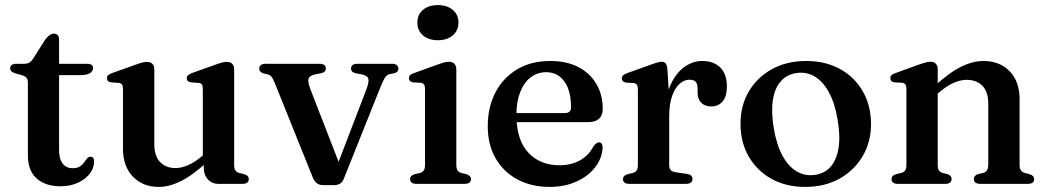

<svg xmlns="http://www.w3.org/2000/svg" viewBox="-20 -722 4110 754"><path d="M67 -426.5 42 -433.5Q29.5 -437 24.8 -442Q20 -447 20 -453.5Q20 -462.5 26.2 -467Q32.5 -471.5 42.5 -471.5H74Q86.5 -471.5 94.5 -475.8Q102.5 -480 110 -491.5L157.5 -566.5Q166.5 -578.5 175 -584.2Q183.5 -590 192 -590Q201.5 -590 206.8 -584Q212 -578 212 -567V-133Q212 -98 226 -79.8Q240 -61.5 265.5 -61.5Q283.5 -61.5 293.8 -68.2Q304 -75 310 -83.8Q316 -92.5 321.5 -99.2Q327 -106 335 -106.5Q342 -106.5 345.8 -102Q349.5 -97.5 349.5 -87.5Q349.5 -62 332.5 -40Q315.5 -18 285.8 -4.2Q256 9.5 218 9.5Q158.5 9.5 124 -21Q89.5 -51.5 89.5 -113V-397.5Q89.5 -410 84.2 -416.2Q79 -422.5 67 -426.5ZM161 -427V-471.5H322.5Q333.5 -471.5 339.5 -467.2Q345.5 -463 345.5 -454.5Q345.5 -443 333.8 -435Q322 -427 296 -427Z M780 -65V-93.5L776.5 -96V-373Q776.5 -385 772.8 -390.2Q769 -395.5 760.5 -396.5L730 -398.5Q721.5 -400 717.5 -404Q713.5 -408 713.5 -414.5Q713.5 -422 718.2 -426.5Q723 -431 735 -435.5L823 -467Q840.5 -473.5 851.2 -476.2Q862 -479 871 -479Q885 -479 892.2 -471.2Q899.5 -463.5 899.5 -450V-74.5Q899.5 -60 904.2 -53Q909 -46 918.5 -43L939 -38Q948.5 -35 952.8 -30.2Q957 -25.5 957 -18.5Q957 -10 951 -5Q945 0 932 0H837.5Q812.5 0 796.2 -17.8Q780 -35.5 780 -65ZM463 -137.5V-373Q463 -385 459 -390.2Q455 -395.5 446.5 -396.5L416.5 -398.5Q407.5 -400 403.8 -404Q400 -408 400 -414.5Q400 -422 404.5 -426.5Q409 -431 421.5 -435.5L509.5 -467Q527.5 -473.5 538 -476.2Q548.5 -479 556 -479Q571 -479 578.5 -471.2Q586 -463.5 586 -450V-156Q586 -109 608.8 -85.5Q631.5 -62 669 -62Q692.5 -62 719.5 -73.8Q746.5 -85.5 776 -111L796.5 -129L818 -107.5L797 -89Q736 -33 690.2 -10.5Q644.5 12 603.5 12Q540.5 12 501.8 -28.5Q463 -69 463 -137.5Z M1292 5H1248.5Q1234.5 5 1224.5 -2.2Q1214.5 -9.5 1208.5 -24.5L1059.5 -395Q1051.5 -414.5 1046 -421Q1040.5 -427.5 1033 -429.5L1015.5 -433.5Q1006 -436.5 1002 -441Q998 -445.5 998 -452.5Q998 -461.5 1004.5 -466.5Q1011 -471.5 1022.5 -471.5H1235Q1259.5 -471.5 1259.5 -453Q1259.5 -445.5 1255 -441Q1250.5 -436.5 1239.5 -434L1220 -430.5Q1196.5 -425.5 1192 -414Q1187.5 -402.5 1198.5 -373L1320.5 -58.5L1293.5 -44L1419.5 -373Q1430.5 -402.5 1426 -414.2Q1421.5 -426 1398 -430.5L1378 -434Q1367.5 -436.5 1363 -441Q1358.5 -445.5 1358.5 -453Q1358.5 -462 1365 -466.8Q1371.5 -471.5 1383 -471.5H1520.5Q1531.5 -471.5 1538 -466.5Q1544.5 -461.5 1544.5 -452.5Q1544.5 -446 1540.8 -441.2Q1537 -436.5 1526 -434L1509 -430.5Q1499.5 -428.5 1492 -417.2Q1484.5 -406 1473.5 -378.5L1331 -22Q1325 -6 1314.8 -0.5Q1304.5 5 1292 5Z M1772 -450.5V-74.5Q1772 -60 1776.8 -53Q1781.5 -46 1790.5 -43L1811.5 -38Q1820.5 -35 1825 -30.2Q1829.5 -25.5 1829.5 -18.5Q1829.5 -10 1823.5 -5Q1817.5 0 1804.5 0H1615.5Q1602.5 0 1596.5 -5Q1590.5 -10 1590.5 -18.5Q1590.5 -25.5 1594.8 -30.2Q1599 -35 1608.5 -38L1630 -43Q1639.5 -46 1644.2 -52.8Q1649 -59.5 1649 -74V-373Q1649 -385 1645 -390.2Q1641 -395.5 1632.5 -397L1602.5 -398.5Q1593.5 -400 1589.8 -404.2Q1586 -408.5 1586 -414.5Q1586 -422 1590.5 -426.8Q1595 -431.5 1607.5 -435.5L1695.5 -467.5Q1713.5 -474 1724 -476.8Q1734.5 -479.5 1742.5 -479.5Q1757 -479.5 1764.5 -471.5Q1772 -463.5 1772 -450.5ZM1699.5 -564Q1663 -564 1641 -583.2Q1619 -602.5 1619 -633.5Q1619 -664.5 1641 -683.2Q1663 -702 1699.5 -702Q1736 -702 1758.2 -683Q1780.5 -664 1780.5 -633.5Q1780.5 -602.5 1758.2 -583.2Q1736 -564 1699.5 -564Z M2347 -294Q2347 -269 2332.5 -255.8Q2318 -242.5 2291 -242.5H1975V-278H2197.5Q2222.5 -278 2222.5 -300Q2222.5 -366.5 2196 -402.5Q2169.5 -438.5 2125 -438.5Q2090.5 -438.5 2064 -418.2Q2037.5 -398 2022.8 -360.2Q2008 -322.5 2008 -271Q2008 -172.5 2054.5 -122.8Q2101 -73 2177 -73Q2224 -73 2258.8 -93Q2293.5 -113 2310.5 -147.5Q2318 -156.5 2322.8 -159.8Q2327.5 -163 2333 -163Q2340 -163 2343.5 -156.5Q2347 -150 2346.5 -141Q2344 -99.5 2316.8 -64.5Q2289.5 -29.5 2243.2 -8.8Q2197 12 2138 12Q2066.5 12 2011.8 -17.5Q1957 -47 1926.2 -100.5Q1895.5 -154 1895.5 -226Q1895.5 -300.5 1925.2 -358.2Q1955 -416 2010 -449.2Q2065 -482.5 2141.5 -482.5Q2205.5 -482.5 2251.5 -458.5Q2297.5 -434.5 2322.2 -392Q2347 -349.5 2347 -294Z M2590 -263Q2590 -334.5 2611 -383.5Q2632 -432.5 2665.5 -457.5Q2699 -482.5 2737 -482.5Q2783.5 -482.5 2809 -456.5Q2834.5 -430.5 2834.5 -383Q2834.5 -343.5 2817.8 -323.8Q2801 -304 2774.5 -304Q2748 -304 2733.8 -318.5Q2719.5 -333 2719.5 -359V-376.5Q2719 -393 2711.8 -401Q2704.5 -409 2687.5 -409Q2667.5 -409 2649.2 -393.2Q2631 -377.5 2619.5 -345.5Q2608 -313.5 2608 -264ZM2601 -450.5 2608 -335V-74.5Q2608 -61 2613.5 -54.5Q2619 -48 2633.5 -45.5L2677.5 -39Q2688.5 -37.5 2694 -32.5Q2699.5 -27.5 2699.5 -19Q2699.5 -10 2693 -5Q2686.5 0 2674 0H2451.5Q2438.5 0 2432.5 -5Q2426.5 -10 2426.5 -18.5Q2426.5 -25.5 2430.8 -30.2Q2435 -35 2444.5 -38L2466 -43Q2475.5 -46 2480.2 -52.8Q2485 -59.5 2485 -74V-372Q2485 -384 2481 -389.2Q2477 -394.5 2468.5 -396L2438.5 -397.5Q2429.5 -399.5 2425.8 -403.5Q2422 -407.5 2422 -414Q2422 -421 2426.8 -425.8Q2431.5 -430.5 2443.5 -435L2530 -466Q2552 -474 2562.5 -476.8Q2573 -479.5 2579 -479.5Q2589 -479.5 2594.2 -472.8Q2599.5 -466 2601 -450.5Z M3146 -482.5Q3221.5 -482.5 3278.8 -451Q3336 -419.5 3368.2 -363.5Q3400.5 -307.5 3400.5 -234.5Q3400.5 -164 3367.5 -108.2Q3334.5 -52.5 3276.5 -20.2Q3218.5 12 3142 12Q3066.5 12 3009.5 -19.8Q2952.5 -51.5 2920.2 -107.5Q2888 -163.5 2888 -236Q2888 -307.5 2920.8 -363Q2953.5 -418.5 3011.5 -450.5Q3069.5 -482.5 3146 -482.5ZM3181.5 -35.5Q3219.5 -41 3242.8 -68.2Q3266 -95.5 3273.2 -142.2Q3280.5 -189 3269 -254Q3258 -318.5 3234.5 -361Q3211 -403.5 3178.2 -422.2Q3145.5 -441 3106.5 -435Q3069 -429 3045.5 -402Q3022 -375 3015 -328.2Q3008 -281.5 3019 -216.5Q3030 -152 3053.5 -109.5Q3077 -67 3109.8 -48.2Q3142.5 -29.5 3181.5 -35.5Z M3662.5 -450.5V-74.5Q3662.5 -60 3667 -53Q3671.5 -46 3681 -43L3701.5 -38Q3717 -32 3717 -19.5Q3717 0 3691.5 0H3506Q3493 0 3487 -5Q3481 -10 3481 -18.5Q3481 -25.5 3485.2 -30.2Q3489.5 -35 3498.5 -38L3520.5 -43Q3530 -46 3534.8 -52.8Q3539.5 -59.5 3539.5 -74V-373Q3539.5 -385 3535.5 -390.2Q3531.5 -395.5 3523 -397L3493 -398.5Q3484 -400 3480.2 -404.2Q3476.5 -408.5 3476.5 -414.5Q3476.5 -422 3481 -426.8Q3485.5 -431.5 3498 -435.5L3586 -467.5Q3603 -473.5 3613.8 -476.5Q3624.5 -479.5 3633.5 -479.5Q3648 -479.5 3655.2 -471.5Q3662.5 -463.5 3662.5 -450.5ZM3647.5 -342 3626.5 -363.5 3647 -381.5Q3708.5 -437.5 3754.5 -460Q3800.5 -482.5 3842 -482.5Q3906 -482.5 3945 -442.2Q3984 -402 3984 -333V-76Q3984 -60.5 3989 -53.2Q3994 -46 4004 -43L4023.5 -38Q4032.5 -35 4036.8 -30.2Q4041 -25.5 4041 -18.5Q4041 -10 4035.2 -5Q4029.5 0 4016.5 0H3830Q3804.5 0 3804.5 -19.5Q3804.5 -32 3820 -38L3841.5 -43Q3851.5 -46 3856.2 -53.5Q3861 -61 3861 -76V-315Q3861 -362 3837.8 -385.2Q3814.5 -408.5 3776 -408.5Q3752.5 -408.5 3725.2 -396.8Q3698 -385 3668.5 -359.5Z"/></svg>

Font: Fraunces Medium
Style: Regular
Weight: 500
Version: Version 1.000;[b76b70a41]